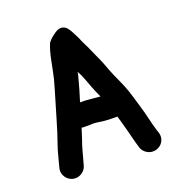

<svg xmlns="http://www.w3.org/2000/svg" viewBox="-133 -794 900 964"><g transform="rotate(-20 316.5 -311.5)"><path d="M494 52C479 44 468 32 463 17L460 6C452 -18 444 -56 436 -84L422 -136C419 -146 416 -156 413 -167H390C368 -167 355 -168 336 -170C317 -172 293 -178 271 -175H237C233 -175 229 -175 225 -176L221 -164C216 -148 212 -134 208 -123C193 -85 185 -45 173 -5L170 7C165 23 155 36 140 44C90 72 35 22 52 -28L55 -40C64 -71 70 -102 81 -133C96 -175 107 -210 121 -258C140 -325 160 -386 178 -453C193 -514 200 -581 222 -631L231 -642C237 -649 245 -656 255 -663C271 -675 293 -691 318 -677C338 -666 354 -625 366 -603C371 -591 377 -576 384 -563C395 -543 406 -514 417 -491C432 -460 443 -432 456 -396C470 -360 486 -329 501 -292C516 -255 527 -211 539 -172C553 -128 562 -76 576 -33L580 -22C598 33 542 76 494 52ZM368 -291 365 -297C357 -314 349 -332 342 -351C328 -386 320 -416 302 -446C301 -438 299 -430 297 -423C286 -380 274 -339 261 -298H266C277 -299 288 -298 299 -297C323 -295 346 -293 368 -291Z"/></g></svg>

Font: Blanket
Style: Reversed
Weight: 700
Foundry: Cannot Into Space Fonts
Version: Version 0.9